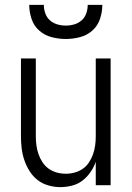

<svg xmlns="http://www.w3.org/2000/svg" viewBox="-20 -760 540 788"><path d="M227 8Q203 8 178.5 1Q154 -6 134.5 -21Q115 -36 101.5 -57.5Q88 -79 80 -102.5Q72 -126 69 -150.5Q66 -175 66 -200V-520H127V-200Q127 -181 129.5 -163Q132 -145 138 -127.5Q144 -110 154.5 -94Q165 -78 180 -67.5Q195 -57 213 -52Q231 -47 250 -47Q269 -47 287 -52Q305 -57 320 -67.5Q335 -78 345.5 -94Q356 -110 362 -127.5Q368 -145 370.5 -163Q373 -181 373 -200V-520H434V0H373V-96Q365 -73 351 -53Q337 -33 318 -18.5Q299 -4 275 2Q251 8 227 8ZM250 -600Q221 -600 192 -607.5Q163 -615 141 -634.5Q119 -654 109.5 -682.5Q100 -711 100 -740H160Q160 -722 166 -705Q172 -688 185 -676.5Q198 -665 215 -660Q232 -655 250 -655Q268 -655 285 -660Q302 -665 315 -676.5Q328 -688 334 -705Q340 -722 340 -740H400Q400 -711 390.5 -682.5Q381 -654 359 -634.5Q337 -615 308 -607.5Q279 -600 250 -600Z"/></svg>

Font: Iosevka SS04 Light
Style: Regular
Weight: 300
Monospace: yes
Designer: Belleve Invis
Foundry: Belleve Invis
Version: Version 19.0.0; ttfautohint (v1.8.4)